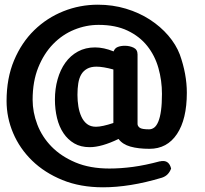

<svg xmlns="http://www.w3.org/2000/svg" viewBox="-20 -688 874 818"><path d="M661 0Q664 -2 675 -2Q701 -2 709 30Q704 44 694.5 54Q685 64 670 69Q600 90 537.5 100Q475 110 419 110Q322 110 246 79Q170 48 117 -3.5Q64 -55 36 -121Q8 -187 8 -258Q8 -355 40 -431Q72 -507 126 -559.5Q180 -612 250 -640Q320 -668 397 -668Q460 -668 516.5 -651Q573 -634 618.5 -604.5Q664 -575 697 -536.5Q730 -498 746 -456Q776 -372 776 -293Q776 -180 734 -117Q692 -54 617 -54Q569 -54 535.5 -63.5Q502 -73 485 -96Q413 -61 362 -61Q324 -61 296.5 -77Q269 -93 250.5 -120.5Q232 -148 223 -185Q214 -222 214 -264Q214 -310 225.5 -350.5Q237 -391 258.5 -421Q280 -451 312 -468.5Q344 -486 385 -486Q422 -486 464 -469Q469 -483 482 -488Q495 -493 512 -493Q532 -493 549 -485Q566 -477 566 -456V-160Q566 -151 575 -144Q584 -137 615 -137Q627 -137 637 -144.5Q647 -152 654.5 -170Q662 -188 666 -217Q670 -246 670 -288Q670 -345 655 -398Q640 -451 607.5 -492Q575 -533 523.5 -557.5Q472 -582 400 -582Q347 -582 296.5 -561.5Q246 -541 206.5 -500.5Q167 -460 143 -400.5Q119 -341 119 -263Q119 -210 139 -157.5Q159 -105 199.5 -63.5Q240 -22 301.5 4Q363 30 446 30Q494 30 546.5 23Q599 16 662 -1ZM463 -392Q419 -404 391 -404Q367 -404 351 -395Q335 -386 326 -370.5Q317 -355 313.5 -333Q310 -311 310 -284Q310 -258 314 -234Q318 -210 327 -190.5Q336 -171 351 -159.5Q366 -148 389 -148Q415 -148 463 -164Z"/></svg>

Font: Jura
Style: Bold
Weight: 700
Designer: Ed Merritt
Foundry: Ten by Twenty
Version: Version 1.007